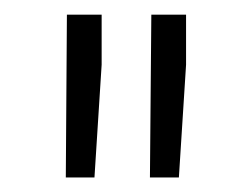

<svg xmlns="http://www.w3.org/2000/svg" viewBox="-20 -770 327 262"><path d="M233.9 -681.6 224.1 -527.8H184.6L186.5 -750H233.9ZM118.7 -681.6 108.9 -527.8H69.8L71.3 -750H118.7Z"/></svg>

Font: MAUL Condensed Light
Style: Light
Weight: 300
Designer: MAUL
Version: Version 2.137; 2017; ttfautohint (v1.8.3)